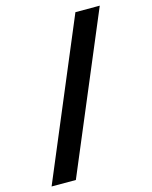

<svg xmlns="http://www.w3.org/2000/svg" viewBox="-140 -950 918 1160"><g transform="rotate(-15 318.5 -370.0)"><path d="M35.2 120.1 446.8 -859.9H599.1L187 120.1Z"/></g></svg>

Font: Hussar Preview
Style: Bold
Weight: 700
Foundry: Cannot Into Space Fonts, PlusOne Fonts
Version: Version 2.29RC2 "Millennial"